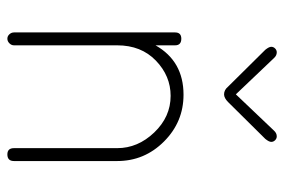

<svg xmlns="http://www.w3.org/2000/svg" viewBox="-145 -626 771 521"><g transform="rotate(90 240.5 -365.5)"><path d="M357 -700 257 -599Q246 -588 236 -588Q224 -588 215 -599L115 -700Q107 -710 107 -716Q107 -722 111.5 -726.5Q116 -731 122 -731Q131 -731 138 -723L236 -620L334 -723Q341 -731 350 -731Q356 -731 360.5 -726.5Q365 -722 365 -716Q365 -710 357 -700ZM103 -298V-18Q103 -11 97.5 -5.5Q92 0 85 0Q78 0 73 -5.5Q68 -11 68 -18V-455Q68 -472 85 -472Q103 -472 103 -455V-402Q146 -478 237 -478Q311 -478 364 -425Q417 -372 417 -298V-18Q417 0 399 0Q382 0 382 -18V-298Q382 -354 339.5 -398.5Q297 -443 240 -443Q186 -443 144.5 -403Q103 -363 103 -298Z"/></g></svg>

Font: Dosis
Style: ExtraLight
Weight: 250
Designer: Edgar Tolentino, Pablo Impallari, Igino Marini
Foundry: Edgar Tolentino, Pablo Impallari, Igino Marini
Version: Version 1.007